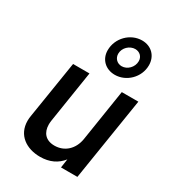

<svg xmlns="http://www.w3.org/2000/svg" viewBox="-194 -910 923 1024"><g transform="rotate(30 267.5 -398.0)"><path d="M341 -571C411 -571 474 -631 474 -706C474 -762 435 -803 377 -803C305 -803 243 -741 243 -666C243 -611 283 -571 341 -571ZM368 -745C396 -745 416 -725 416 -698C416 -660 384 -629 350 -629C322 -629 301 -650 301 -678C301 -715 334 -745 368 -745ZM420 -510 370 -191C359 -126 313 -83 251 -83C197 -83 169 -116 169 -167C169 -174 170 -183 171 -191L221 -510H120L64 -159C62 -148 61 -137 61 -127C61 -38 131 7 214 7C273 7 317 -15 348 -54L340 0H441L522 -510Z"/></g></svg>

Font: Arthouse Owned Medium
Style: Italic
Weight: 500
Italic angle: -10°
Designer: Jeremy Tribby
Foundry: Tribby Type
Version: Version 1.000;PS 001.000;hotconv 1.0.88;makeotf.lib2.5.64775